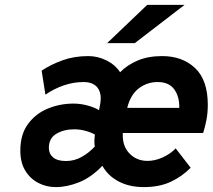

<svg xmlns="http://www.w3.org/2000/svg" viewBox="-20 -752 868 784"><path d="M207.5 12Q169.5 12 136.5 -5Q103.5 -22 83.2 -55.2Q63 -88.5 63 -137Q63 -203 94.2 -245.5Q125.5 -288 175 -308.5Q224.5 -329 280 -329Q309.5 -329 338.2 -321Q367 -313 384.5 -302L389.5 -329.5Q396 -371 378.2 -394Q360.5 -417 321 -417Q280.5 -417 240.8 -403.5Q201 -390 165.5 -365.5L150 -463.5Q186.5 -488 234.5 -505.5Q282.5 -523 340.5 -523Q379.5 -523 415 -505.2Q450.5 -487.5 470.5 -457Q499 -486.5 542 -504.8Q585 -523 642 -523Q724.5 -523 776.5 -474.2Q828.5 -425.5 828.5 -323.5Q828.5 -291 822.8 -261.5Q817 -232 809.5 -209H481.5Q478.5 -157 508 -126Q537.5 -95 582.5 -95Q612.5 -95 643.8 -109Q675 -123 697.5 -146L758.5 -67Q723 -31 676.8 -9.5Q630.5 12 567.5 12Q508 12 464.2 -11.2Q420.5 -34.5 398 -75Q352.5 -27.5 303 -7.8Q253.5 12 207.5 12ZM499.5 -311.5H712Q713 -357.5 691.5 -387.2Q670 -417 623.5 -417Q580.5 -417 546.8 -391.2Q513 -365.5 499.5 -311.5ZM249.5 -94.5Q284 -94.5 314 -111.5Q344 -128.5 367 -153.5Q365 -164 365.5 -178.2Q366 -192.5 367.5 -202.5Q352 -211.5 329 -217.8Q306 -224 282.5 -224Q241.5 -224 210.5 -206Q179.5 -188 179.5 -148Q179.5 -124 197 -109.2Q214.5 -94.5 249.5 -94.5ZM417.5 -576 581 -732H733.5L530.5 -576Z"/></svg>

Font: Overpass
Style: Bold Italic
Weight: 700
Italic angle: -10°
Designer: Delve Withrington, Dave Bailey, Thomas Jockin
Foundry: Delve Fonts LLC
Version: Version 4.000; ttfautohint (v1.8.3)